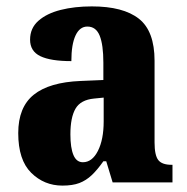

<svg xmlns="http://www.w3.org/2000/svg" viewBox="-20 -570 583 600"><path d="M175 10Q118 10 77.5 -30Q37 -70 37 -154Q37 -235 85.5 -274Q134 -313 232 -317L303 -320V-374Q303 -430 291.5 -458.5Q280 -487 253 -487Q229 -487 216 -459Q203 -431 203 -379Q138 -379 106 -394.5Q74 -410 74 -446Q74 -482 100 -505Q126 -528 169.5 -539Q213 -550 267 -550Q365 -550 414 -511.5Q463 -473 463 -380V-125Q463 -85 474.5 -70Q486 -55 516 -55H519V0H332L312 -66H303Q284 -39 266.5 -22.5Q249 -6 228 2Q207 10 175 10ZM239 -63Q268 -63 286 -98.5Q304 -134 304 -191V-265L274 -262Q232 -258 216 -230.5Q200 -203 200 -150Q200 -108 209.5 -85.5Q219 -63 239 -63Z"/></svg>

Font: Noto Serif Armenian Condensed ExtraBold
Style: Regular
Weight: 800
Width: 3
Designer: Monotype Design Team
Foundry: Monotype Imaging Inc.
Version: Version 2.008; ttfautohint (v1.8.4.7-5d5b)